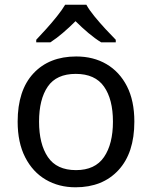

<svg xmlns="http://www.w3.org/2000/svg" viewBox="-20 -786 645 816"><path d="M551 -269Q551 -136 483.5 -63Q416 10 301 10Q230 10 174.5 -22.5Q119 -55 87 -117.5Q55 -180 55 -269Q55 -402 122 -474Q189 -546 304 -546Q377 -546 432.5 -513.5Q488 -481 519.5 -419.5Q551 -358 551 -269ZM146 -269Q146 -174 183.5 -118.5Q221 -63 303 -63Q384 -63 422 -118.5Q460 -174 460 -269Q460 -364 422 -418Q384 -472 302 -472Q220 -472 183 -418Q146 -364 146 -269ZM347 -766Q359 -744 381.5 -716.5Q404 -689 428.5 -662.5Q453 -636 472 -617V-606H410Q384 -622 356 -645.5Q328 -669 301 -696Q274 -669 247 -646Q220 -623 194 -606H134V-617Q153 -637 176.5 -663Q200 -689 222 -716.5Q244 -744 257 -766Z"/></svg>

Font: Noto Sans Adlam Unjoined
Style: Regular
Weight: 400
Designer: Mark Jamra, Neil Patel
Foundry: JamraPatel LLC
Version: Version 3.001